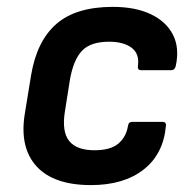

<svg xmlns="http://www.w3.org/2000/svg" viewBox="-20 -524 557 556"><path d="M243.5 12Q135 12 85.6 -42.6Q36.1 -97.1 51.8 -194.5L70.1 -306.6Q86.8 -405.7 143.5 -454.9Q200.3 -504.1 306.7 -504.1Q371.9 -504.1 416.6 -482.9Q461.3 -461.6 480.8 -423.5Q500.3 -385.4 489 -333.1Q486 -320.7 476 -320.7H389.5Q377.4 -320.7 379.4 -333.1Q384.4 -368.3 361 -385.8Q337.6 -403.2 296 -403.2Q242.2 -403.2 217.3 -376.8Q192.4 -350.4 182.4 -292.6L167.8 -200.2Q158.8 -142.7 180.3 -115.8Q201.7 -88.9 253.9 -88.9Q299.7 -88.9 322.5 -108Q345.2 -127.1 350.5 -158.7Q351.9 -171.1 362.9 -171.1H450.1Q462.4 -171.1 460.4 -158.7Q452.8 -77.2 395.4 -32.6Q337.9 12 243.5 12Z"/></svg>

Font: Sofia Sans Hairline
Style: Italic
Weight: 1
Italic angle: -9°
Designer: Botio Nikoltchev, Ani Petrova
Foundry: lettersoup
Version: Version 4.102